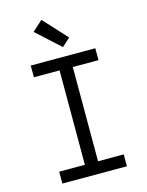

<svg xmlns="http://www.w3.org/2000/svg" viewBox="-142 -1069 883 1155"><g transform="rotate(-15 300.0 -492.0)"><path d="M99 0V-74H259V-662H99V-735H501V-661H341V-74H501V0ZM315 -792 168 -926 232 -984 366 -838Z"/></g></svg>

Font: Iosevka Slab Extended
Style: Regular
Weight: 400
Width: 7
Monospace: yes
Designer: Belleve Invis
Foundry: Belleve Invis
Version: Version 11.1.1; ttfautohint (v1.8.3)